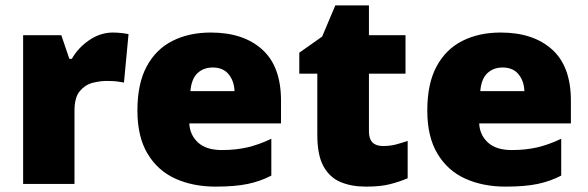

<svg xmlns="http://www.w3.org/2000/svg" viewBox="-20 -684 2185 714"><path d="M400 -563Q416 -563 433 -561Q450 -559 458 -557L441 -377Q431 -379 416.5 -381Q402 -383 376 -383Q352 -383 324.5 -376Q297 -369 277 -345.5Q257 -322 257 -272V0H66V-553H208L238 -465H247Q270 -506 311.5 -534.5Q353 -563 400 -563Z M764 -563Q885 -563 955 -500Q1025 -437 1025 -310V-225H684Q686 -182 716.5 -154Q747 -126 805 -126Q857 -126 900 -136Q943 -146 989 -168V-31Q949 -10 901.5 0Q854 10 782 10Q698 10 632.5 -19.5Q567 -49 529 -112Q491 -175 491 -273Q491 -373 525.5 -437Q560 -501 621.5 -532Q683 -563 764 -563ZM771 -433Q737 -433 714.5 -412Q692 -391 688 -345H852Q851 -382 830.5 -407.5Q810 -433 771 -433Z M1404 -141Q1430 -141 1451.5 -146.5Q1473 -152 1496 -160V-21Q1465 -8 1430 1Q1395 10 1341 10Q1287 10 1246.5 -7Q1206 -24 1183 -65.5Q1160 -107 1160 -182V-410H1093V-488L1178 -548L1227 -664H1352V-553H1488V-410H1352V-195Q1352 -141 1404 -141Z M1842 -563Q1963 -563 2033 -500Q2103 -437 2103 -310V-225H1762Q1764 -182 1794.5 -154Q1825 -126 1883 -126Q1935 -126 1978 -136Q2021 -146 2067 -168V-31Q2027 -10 1979.5 0Q1932 10 1860 10Q1776 10 1710.5 -19.5Q1645 -49 1607 -112Q1569 -175 1569 -273Q1569 -373 1603.5 -437Q1638 -501 1699.5 -532Q1761 -563 1842 -563ZM1849 -433Q1815 -433 1792.5 -412Q1770 -391 1766 -345H1930Q1929 -382 1908.5 -407.5Q1888 -433 1849 -433Z"/></svg>

Font: Noto Sans Oriya Blk
Style: Regular
Weight: 900
Designer: Amélie Bonet and Sol Matas
Foundry: Google LLC
Version: Version 2.006; ttfautohint (v1.8.4.7-5d5b)